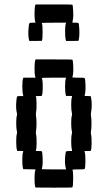

<svg xmlns="http://www.w3.org/2000/svg" viewBox="-20 -820 456 873"><path d="M140.6 -546.9 141.6 -549.8H225.1Q308.1 -549.8 309.1 -548.8Q312 -543.9 313 -520Q314 -496.1 312 -482.4Q309.6 -468.8 309.1 -467.8H312.5Q315.9 -467.3 322.3 -467Q328.6 -466.8 335.9 -466.8Q363.3 -466.8 364.7 -465.3Q367.7 -460.4 368.7 -436.8Q369.6 -413.1 367.7 -399.4Q365.2 -385.3 364.7 -384.3Q363.8 -383.3 377.9 -383.3Q391.6 -383.3 392.6 -382.3Q393.1 -381.8 394 -376.5Q400.4 -342.8 393.6 -306.2Q392.6 -299.8 393.6 -293.9Q396 -281.2 396 -258.3Q396 -235.4 393.6 -223.1Q392.6 -216.8 393.6 -210.4Q397 -195.8 396.5 -167.7Q396 -139.6 392.6 -134.3Q391.6 -133.3 377.9 -133.3H364.3L365.2 -128.9Q368.7 -116.7 368.4 -86.9Q368.2 -57.1 364.7 -51.3Q363.3 -49.8 335.9 -49.8Q328.6 -49.8 322.3 -49.6Q315.9 -49.3 312.5 -48.8H309.1Q313 -42 312.7 -6.8Q312.5 28.3 308.6 32.2Q307.6 33.2 224.6 33.2L141.1 32.7L140.1 28.8Q136.7 16.1 137 -10.3Q137.2 -36.6 140.6 -46.4L141.6 -49.8L113.8 -50.3L85.9 -50.8L84.5 -54.7Q81.1 -67.4 81.3 -93.5Q81.5 -119.6 85 -129.4L85.9 -133.3L72.3 -133.8H58.1L57.1 -137.7Q53.7 -150.4 53.7 -176.8Q53.7 -203.1 57.1 -212.9Q58.1 -216.8 57.1 -221.2Q53.7 -234.4 53.7 -260Q53.7 -285.6 57.1 -295.9Q58.1 -299.8 57.1 -304.7Q50.8 -327.6 54.7 -364.3Q56.2 -378.9 58.1 -381.1Q60.1 -383.3 72.3 -383.3H85.9L85 -387.7Q81.5 -401.4 81.5 -427.7Q81.5 -454.1 85 -463.4L86.4 -466.8H113.8H141.6L140.1 -471.2Q136.7 -484.4 137 -511Q137.2 -537.6 140.6 -546.9ZM279.3 -462.9 280.8 -466.8H225.1Q210.9 -466.8 197.5 -466.6Q184.1 -466.3 176.8 -466.1Q169.4 -465.8 169.9 -465.3Q174.3 -457.5 174.3 -425.8Q174.3 -392.1 169.9 -384.3Q168.9 -383.3 155.8 -383.3Q141.6 -383.3 142.6 -382.3Q146 -377 146.2 -348.6Q146.5 -320.3 143.6 -306.2Q142.6 -299.8 143.6 -293.9Q146 -281.2 146 -258.3Q146 -235.4 143.6 -223.1Q142.6 -216.8 143.6 -210.4Q147 -195.8 146.5 -167.7Q146 -139.6 142.6 -134.3Q141.6 -133.3 155.8 -133.3Q168.9 -133.3 169.9 -132.3Q172.9 -127.4 173.8 -103.8Q174.8 -80.1 172.9 -65.9Q170.9 -52.7 169.9 -51.3Q169.4 -50.8 176.8 -50.5Q184.1 -50.3 197.5 -50Q210.9 -49.8 225.1 -49.8H280.3L279.3 -54.7Q272.9 -77.6 276.9 -114.3Q278.3 -128.9 280.3 -131.1Q282.2 -133.3 294.4 -133.3H308.1L307.1 -137.7Q303.7 -150.9 303.7 -176.8Q303.7 -202.6 307.1 -212.9Q308.1 -216.8 307.1 -221.2Q303.7 -234.4 303.7 -260Q303.7 -285.6 307.1 -295.9Q308.1 -299.8 307.1 -304.7Q303.7 -317.9 303.7 -343.5Q303.7 -369.1 307.1 -379.4L308.1 -383.3L294.4 -383.8H280.3L279.3 -387.7Q275.9 -400.4 275.9 -426.5Q275.9 -452.6 279.3 -462.9ZM140.6 -796.9 141.6 -799.8H225.1Q308.1 -799.8 309.1 -798.8Q311.5 -794.4 312.7 -770.3Q314 -746.1 312 -733.9Q311.5 -732.9 311 -729.2Q310.5 -725.6 310.5 -724.6Q309.6 -718.3 309.1 -717.8Q308.1 -716.8 322.3 -716.8Q335.4 -716.8 336.9 -715.3Q339.4 -710.9 340.6 -686.8Q341.8 -662.6 339.8 -650.4Q339.4 -648.9 338.9 -645.5Q338.4 -642.1 338.4 -641.1Q337.4 -635.3 336.4 -634.3Q335.9 -633.8 307.6 -633.8H280.3L279.3 -637.7Q275.9 -650.4 275.9 -676.8Q275.9 -703.1 279.3 -712.9L280.8 -716.8H225.1Q210.9 -716.8 197.5 -716.6Q184.1 -716.3 176.8 -716.1Q169.4 -715.8 169.9 -715.3Q173.8 -709 173.8 -673.6Q173.8 -638.2 169.9 -634.3Q169.4 -633.8 141.1 -633.8H113.3L112.3 -637.7Q106.4 -658.7 110.4 -697.8Q111.8 -712.4 113.8 -714.6Q115.7 -716.8 127.9 -716.8H141.6L140.1 -721.2Q136.7 -734.4 137 -761Q137.2 -787.6 140.6 -796.9Z"/></svg>

Font: VT323
Style: Regular
Weight: 400
Monospace: yes
Version: Version 001.002